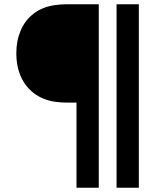

<svg xmlns="http://www.w3.org/2000/svg" viewBox="-20 -740 728 901"><path d="M339 141V-258.5H292.5Q265.5 -258.5 237.5 -262.5Q179.5 -271.5 138.8 -302.8Q98 -334 77.2 -382.2Q56.5 -430.5 56.5 -489.5Q56.5 -548 76.8 -596.2Q97 -644.5 137.8 -676Q178.5 -707.5 237.5 -716Q265.5 -720 292.5 -720H443.5V141ZM631.5 141H527V-720H631.5Z"/></svg>

Font: Hauora SemiBold
Style: Regular
Weight: 600
Designer: Wayne Shih
Foundry: WCYS
Version: Version 1.001